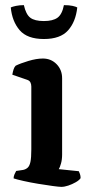

<svg xmlns="http://www.w3.org/2000/svg" viewBox="-20 -728 357 748"><path d="M219 0Q210 0 184.5 -3.5Q159 -7 128.5 -12Q98 -17 71.5 -23Q45 -29 33 -33Q33 -41 36.5 -49Q40 -57 43 -62L70 -66Q80 -68 87.5 -74.5Q95 -81 98.5 -97Q102 -113 102 -146V-391Q102 -400 98.5 -407Q95 -414 86 -417L28 -437Q30 -449 33 -458Q36 -467 41 -472Q59 -481 90.5 -490.5Q122 -500 147 -500Q179 -500 200.5 -478Q222 -456 222 -423V-126Q222 -106 217.5 -90.5Q213 -75 209 -69L287 -61Q289 -57 291.5 -50Q294 -43 294 -34Q289 -26 275 -18Q261 -10 246 -5Q231 0 219 0ZM151 -576Q86 -576 56.5 -610.5Q27 -645 22 -699Q28 -702 42 -705Q56 -708 73 -708Q81 -672 98 -659Q115 -646 151 -646Q186 -646 204 -659Q222 -672 229 -708Q250 -708 263 -705Q276 -702 281 -699Q275 -643 245 -609.5Q215 -576 151 -576Z"/></svg>

Font: Texturina Medium 12pt SemiBold
Style: Regular
Weight: 600
Version: Version 1.002